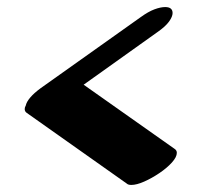

<svg xmlns="http://www.w3.org/2000/svg" viewBox="-20 -533 591 544"><path d="M426 -442 217 -293 475 -111Q481 -107 481 -100Q481 -88 467 -72.5Q453 -57 431.5 -42.5Q410 -28 388.5 -18.5Q367 -9 352 -9Q343 -9 339 -13L56 -213Q50 -217 50 -224Q50 -229 53 -234Q55 -244 65.5 -256.5Q76 -269 95 -283L378 -484Q400 -500 417.5 -506.5Q435 -513 448 -513Q469 -513 469 -496Q469 -486 459 -472Q449 -458 426 -442Z"/></svg>

Font: Ga Maamli
Style: Regular
Weight: 400
Designer: Afotey Clement Nii Odai, Ama Asantewa Diaka, David Abbey-Thompson
Foundry: Sorkin Type Co.
Version: Version 1.000; ttfautohint (v1.8.4.7-5d5b)